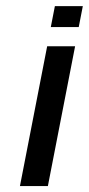

<svg xmlns="http://www.w3.org/2000/svg" viewBox="-20 -624 298 644"><path d="M231.9 -468.8 140.6 0H46.9L138.2 -468.8ZM150.4 -533.2 164.1 -603.5H257.8L244.1 -533.2Z"/></svg>

Font: Lambda
Style: Italic
Weight: 400
Italic angle: -11°
Designer: GGBotNet
Version: 0.22